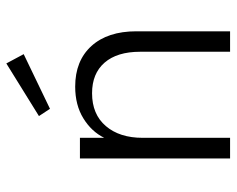

<svg xmlns="http://www.w3.org/2000/svg" viewBox="-89 -644 733 595"><g transform="rotate(-90 277.5 -346.5)"><path d="M84 -465.3H147.9V-390.1Q167.5 -429.7 208.5 -454.8Q249.5 -480 306.6 -480Q386.7 -480 432.4 -429.7Q478 -379.4 478 -290.5V0H414.6V-278.8Q414.6 -350.1 380.9 -388.9Q347.2 -427.7 286.1 -427.7Q220.7 -427.7 184.3 -385Q147.9 -342.3 147.9 -271V0H84ZM237.8 -558.1 215.3 -592.3 378.4 -693.4 407.2 -639.6Z"/></g></svg>

Font: Spartan MB
Style: Regular
Weight: 400
Designer: Matt Bailey, Mirko Velimirovic
Foundry: Matt Bailey
Version: Version 1.005